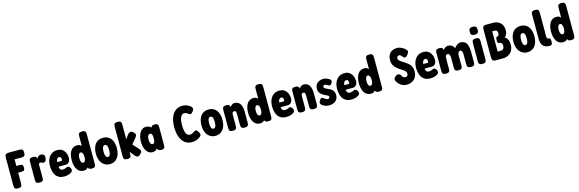

<svg xmlns="http://www.w3.org/2000/svg" viewBox="69 -2168 10962 3636"><g transform="rotate(-15 5550.0 -350.5)"><path d="M136 9Q99 9 83 -1.5Q67 -12 63.5 -30Q60 -48 60 -67V-614Q60 -658 77 -674Q94 -690 139 -690H347Q367 -690 383.5 -686.5Q400 -683 410.5 -667Q421 -651 421 -613Q421 -577 410 -561Q399 -545 382 -541.5Q365 -538 345 -538H212V-409H275Q295 -409 310.5 -406Q326 -403 334.5 -389Q343 -375 343 -342Q343 -310 334 -296.5Q325 -283 309.5 -280Q294 -277 274 -277H212V-66Q212 -47 208.5 -29.5Q205 -12 189 -1.5Q173 9 136 9Z M556 9Q520 9 504.5 -1.5Q489 -12 485.5 -30Q482 -48 482 -67V-416Q482 -436 485.5 -453Q489 -470 505 -480.5Q521 -491 557 -491Q593 -491 608.5 -481.5Q624 -472 627.5 -459.5Q631 -447 631 -438L625 -424Q630 -437 637 -449.5Q644 -462 655.5 -473Q667 -484 680.5 -490Q694 -496 711 -496Q719 -496 729.5 -494.5Q740 -493 750 -489.5Q760 -486 768 -479Q776 -472 781 -461.5Q786 -451 786 -435Q786 -394 772.5 -365Q759 -336 730 -336Q719 -336 712 -338Q705 -340 698.5 -344Q692 -348 683.5 -350.5Q675 -353 664 -353Q654 -353 647.5 -349Q641 -345 638 -339.5Q635 -334 634 -325.5Q633 -317 633 -309V-65Q633 -46 629.5 -28.5Q626 -11 610 -1Q594 9 556 9Z M1038 19Q975 19 934 -4Q893 -27 869.5 -65Q846 -103 836 -149Q826 -195 826 -241Q826 -316 850.5 -374Q875 -432 922.5 -465.5Q970 -499 1037 -499Q1086 -499 1119 -480.5Q1152 -462 1172.5 -432.5Q1193 -403 1202.5 -369Q1212 -335 1212 -304Q1212 -250 1187 -219.5Q1162 -189 1120 -189H980Q980 -167 987.5 -150Q995 -133 1009.5 -124Q1024 -115 1043 -115Q1060 -115 1073 -117.5Q1086 -120 1095.5 -124Q1105 -128 1114 -132.5Q1123 -137 1131 -139.5Q1139 -142 1147 -142Q1162 -142 1174 -132.5Q1186 -123 1196 -103Q1203 -92 1205 -83Q1207 -74 1207 -64Q1207 -41 1182.5 -22Q1158 -3 1119 8Q1080 19 1038 19ZM978 -279H1051Q1066 -279 1072 -283.5Q1078 -288 1078 -303Q1078 -320 1074 -333.5Q1070 -347 1060.5 -354.5Q1051 -362 1036 -362Q1018 -362 1004.5 -350.5Q991 -339 984.5 -320Q978 -301 978 -279Z M1423 8Q1381 8 1349.5 -9.5Q1318 -27 1296.5 -60Q1275 -93 1263.5 -139Q1252 -185 1252 -243Q1252 -300 1263.5 -345.5Q1275 -391 1296.5 -423.5Q1318 -456 1349.5 -473Q1381 -490 1423 -490Q1461 -490 1486 -472.5Q1511 -455 1524 -422Q1537 -389 1541.5 -343Q1546 -297 1546 -241Q1546 -185 1541.5 -139.5Q1537 -94 1524.5 -61Q1512 -28 1487.5 -10Q1463 8 1423 8ZM1453 -140Q1469 -140 1480.5 -152.5Q1492 -165 1497.5 -188Q1503 -211 1503 -241Q1503 -271 1497 -293.5Q1491 -316 1480 -328.5Q1469 -341 1452 -341Q1437 -341 1425.5 -329Q1414 -317 1408 -295Q1402 -273 1402 -240Q1402 -210 1408 -187Q1414 -164 1425.5 -152Q1437 -140 1453 -140ZM1580 9Q1546 9 1529.5 -2Q1513 -13 1507 -37V-643Q1507 -663 1510.5 -680Q1514 -697 1529.5 -707.5Q1545 -718 1581 -718Q1618 -718 1633.5 -707Q1649 -696 1652.5 -679Q1656 -662 1656 -642V-67Q1656 -47 1652.5 -29.5Q1649 -12 1633 -1.5Q1617 9 1580 9Z M1933 17Q1887 17 1849 -1Q1811 -19 1783.5 -52.5Q1756 -86 1741 -133.5Q1726 -181 1726 -240Q1726 -296 1738.5 -343.5Q1751 -391 1776.5 -426Q1802 -461 1841 -480.5Q1880 -500 1931 -500Q2001 -500 2047.5 -466.5Q2094 -433 2116 -375Q2138 -317 2138 -241Q2138 -179 2123 -131Q2108 -83 2080.5 -50Q2053 -17 2015.5 0Q1978 17 1933 17ZM1931 -124Q1950 -124 1962.5 -137.5Q1975 -151 1981 -177.5Q1987 -204 1987 -243Q1987 -278 1982 -304Q1977 -330 1965 -344Q1953 -358 1931 -358Q1911 -358 1899 -343.5Q1887 -329 1882 -303Q1877 -277 1877 -242Q1877 -203 1883 -177Q1889 -151 1901.5 -137.5Q1914 -124 1931 -124Z M2536 -125Q2565 -96 2566.5 -71.5Q2568 -47 2536 -17Q2513 5 2496.5 11.5Q2480 18 2464.5 10Q2449 2 2428 -18L2353 -113V-66Q2353 -46 2349.5 -29Q2346 -12 2330.5 -1.5Q2315 9 2278 9Q2242 9 2226.5 -1.5Q2211 -12 2207 -29.5Q2203 -47 2203 -67V-644Q2203 -664 2207 -681Q2211 -698 2227 -708.5Q2243 -719 2279 -719Q2315 -719 2330.5 -708.5Q2346 -698 2349.5 -680.5Q2353 -663 2353 -643V-358L2411 -439Q2430 -460 2447 -468.5Q2464 -477 2481.5 -472.5Q2499 -468 2520 -448Q2554 -417 2553.5 -395Q2553 -373 2527 -340L2438 -233Z M2940 8Q2912 8 2890.5 -6Q2869 -20 2869 -41L2873 -46Q2867 -35 2853 -22.5Q2839 -10 2818.5 -1.5Q2798 7 2769 7Q2731 7 2701 -12.5Q2671 -32 2650.5 -66.5Q2630 -101 2619.5 -146.5Q2609 -192 2609 -243Q2609 -294 2620 -338.5Q2631 -383 2651.5 -417Q2672 -451 2701.5 -470.5Q2731 -490 2769 -490Q2794 -490 2815 -483.5Q2836 -477 2851.5 -466Q2867 -455 2873 -442L2870 -444Q2876 -467 2892.5 -479Q2909 -491 2940 -491Q2977 -491 2992.5 -480Q3008 -469 3011.5 -451.5Q3015 -434 3015 -414V-68Q3015 -48 3011.5 -30.5Q3008 -13 2992.5 -2.5Q2977 8 2940 8ZM2812 -141Q2832 -141 2842.5 -154.5Q2853 -168 2857 -190.5Q2861 -213 2861 -242Q2861 -271 2857 -293.5Q2853 -316 2842 -329.5Q2831 -343 2810 -343Q2793 -343 2782 -329.5Q2771 -316 2765 -293.5Q2759 -271 2759 -241Q2759 -212 2765 -189.5Q2771 -167 2783 -154Q2795 -141 2812 -141Z M3540 17Q3493 17 3453.5 1Q3414 -15 3384 -45.5Q3354 -76 3332.5 -120Q3311 -164 3300 -220.5Q3289 -277 3289 -346Q3289 -412 3300.5 -467Q3312 -522 3333 -564.5Q3354 -607 3385 -636.5Q3416 -666 3455.5 -681.5Q3495 -697 3543 -697Q3566 -697 3588.5 -692.5Q3611 -688 3633 -679Q3655 -670 3677 -656Q3700 -641 3712.5 -624Q3725 -607 3725 -593Q3725 -581 3720.5 -569.5Q3716 -558 3706 -545Q3690 -524 3676.5 -513Q3663 -502 3652 -502Q3645 -502 3634 -508.5Q3623 -515 3604 -527Q3593 -536 3582 -541Q3571 -546 3560 -548.5Q3549 -551 3537 -551Q3515 -551 3497 -537Q3479 -523 3466.5 -496Q3454 -469 3448 -430Q3442 -391 3442 -341Q3442 -291 3448 -251.5Q3454 -212 3466.5 -185Q3479 -158 3497 -144Q3515 -130 3537 -130Q3552 -130 3565 -132.5Q3578 -135 3590.5 -140.5Q3603 -146 3616 -156Q3631 -167 3642 -173Q3653 -179 3664 -179Q3676 -179 3689.5 -167.5Q3703 -156 3717 -132Q3726 -118 3730.5 -105Q3735 -92 3734 -82Q3733 -68 3720.5 -53Q3708 -38 3684 -23Q3663 -10 3640.5 -1Q3618 8 3593.5 12.5Q3569 17 3540 17Z M4003 17Q3957 17 3919 -1Q3881 -19 3853.5 -52.5Q3826 -86 3811 -133.5Q3796 -181 3796 -240Q3796 -296 3808.5 -343.5Q3821 -391 3846.5 -426Q3872 -461 3911 -480.5Q3950 -500 4001 -500Q4071 -500 4117.5 -466.5Q4164 -433 4186 -375Q4208 -317 4208 -241Q4208 -179 4193 -131Q4178 -83 4150.5 -50Q4123 -17 4085.5 0Q4048 17 4003 17ZM4001 -124Q4020 -124 4032.5 -137.5Q4045 -151 4051 -177.5Q4057 -204 4057 -243Q4057 -278 4052 -304Q4047 -330 4035 -344Q4023 -358 4001 -358Q3981 -358 3969 -343.5Q3957 -329 3952 -303Q3947 -277 3947 -242Q3947 -203 3953 -177Q3959 -151 3971.5 -137.5Q3984 -124 4001 -124Z M4346 9Q4310 9 4294.5 -2Q4279 -13 4275.5 -30.5Q4272 -48 4272 -67V-419Q4272 -437 4276 -453.5Q4280 -470 4295.5 -480Q4311 -490 4347 -490Q4380 -490 4395 -482Q4410 -474 4414.5 -462Q4419 -450 4419 -439Q4419 -428 4421 -425L4412 -409Q4413 -424 4422 -438.5Q4431 -453 4444.5 -464.5Q4458 -476 4474.5 -483.5Q4491 -491 4508 -491Q4546 -491 4574 -476.5Q4602 -462 4619.5 -434Q4637 -406 4646 -367Q4655 -328 4655 -277V-66Q4655 -47 4651 -29.5Q4647 -12 4631.5 -1.5Q4616 9 4579 9Q4543 9 4527 -2Q4511 -13 4507 -30.5Q4503 -48 4503 -67V-278Q4503 -300 4499.5 -314.5Q4496 -329 4488 -335.5Q4480 -342 4464 -342Q4449 -342 4440 -335.5Q4431 -329 4426.5 -316.5Q4422 -304 4422 -287V-66Q4422 -47 4418 -29.5Q4414 -12 4398.5 -1.5Q4383 9 4346 9Z M4882 8Q4840 8 4808.5 -9.5Q4777 -27 4755.5 -60Q4734 -93 4722.5 -139Q4711 -185 4711 -243Q4711 -300 4722.5 -345.5Q4734 -391 4755.5 -423.5Q4777 -456 4808.5 -473Q4840 -490 4882 -490Q4920 -490 4945 -472.5Q4970 -455 4983 -422Q4996 -389 5000.5 -343Q5005 -297 5005 -241Q5005 -185 5000.5 -139.5Q4996 -94 4983.5 -61Q4971 -28 4946.5 -10Q4922 8 4882 8ZM4912 -140Q4928 -140 4939.5 -152.5Q4951 -165 4956.5 -188Q4962 -211 4962 -241Q4962 -271 4956 -293.5Q4950 -316 4939 -328.5Q4928 -341 4911 -341Q4896 -341 4884.5 -329Q4873 -317 4867 -295Q4861 -273 4861 -240Q4861 -210 4867 -187Q4873 -164 4884.5 -152Q4896 -140 4912 -140ZM5039 9Q5005 9 4988.5 -2Q4972 -13 4966 -37V-643Q4966 -663 4969.5 -680Q4973 -697 4988.5 -707.5Q5004 -718 5040 -718Q5077 -718 5092.5 -707Q5108 -696 5111.5 -679Q5115 -662 5115 -642V-67Q5115 -47 5111.5 -29.5Q5108 -12 5092 -1.5Q5076 9 5039 9Z M5393 19Q5330 19 5289 -4Q5248 -27 5224.5 -65Q5201 -103 5191 -149Q5181 -195 5181 -241Q5181 -316 5205.5 -374Q5230 -432 5277.5 -465.5Q5325 -499 5392 -499Q5441 -499 5474 -480.5Q5507 -462 5527.5 -432.5Q5548 -403 5557.5 -369Q5567 -335 5567 -304Q5567 -250 5542 -219.5Q5517 -189 5475 -189H5335Q5335 -167 5342.5 -150Q5350 -133 5364.5 -124Q5379 -115 5398 -115Q5415 -115 5428 -117.5Q5441 -120 5450.5 -124Q5460 -128 5469 -132.5Q5478 -137 5486 -139.5Q5494 -142 5502 -142Q5517 -142 5529 -132.5Q5541 -123 5551 -103Q5558 -92 5560 -83Q5562 -74 5562 -64Q5562 -41 5537.5 -22Q5513 -3 5474 8Q5435 19 5393 19ZM5333 -279H5406Q5421 -279 5427 -283.5Q5433 -288 5433 -303Q5433 -320 5429 -333.5Q5425 -347 5415.5 -354.5Q5406 -362 5391 -362Q5373 -362 5359.5 -350.5Q5346 -339 5339.5 -320Q5333 -301 5333 -279Z M5701 9Q5665 9 5649.5 -2Q5634 -13 5630.5 -30.5Q5627 -48 5627 -67V-419Q5627 -437 5631 -453.5Q5635 -470 5650.5 -480Q5666 -490 5702 -490Q5735 -490 5750 -482Q5765 -474 5769.5 -462Q5774 -450 5774 -439Q5774 -428 5776 -425L5767 -409Q5768 -424 5777 -438.5Q5786 -453 5799.5 -464.5Q5813 -476 5829.5 -483.5Q5846 -491 5863 -491Q5901 -491 5929 -476.5Q5957 -462 5974.5 -434Q5992 -406 6001 -367Q6010 -328 6010 -277V-66Q6010 -47 6006 -29.5Q6002 -12 5986.5 -1.5Q5971 9 5934 9Q5898 9 5882 -2Q5866 -13 5862 -30.5Q5858 -48 5858 -67V-278Q5858 -300 5854.5 -314.5Q5851 -329 5843 -335.5Q5835 -342 5819 -342Q5804 -342 5795 -335.5Q5786 -329 5781.5 -316.5Q5777 -304 5777 -287V-66Q5777 -47 5773 -29.5Q5769 -12 5753.5 -1.5Q5738 9 5701 9Z M6228 17Q6211 17 6191.5 13Q6172 9 6152.5 2Q6133 -5 6116.5 -15Q6100 -25 6088 -38Q6075 -52 6071.5 -64Q6068 -76 6072 -89.5Q6076 -103 6086 -120Q6103 -148 6120.5 -155.5Q6138 -163 6164 -143Q6173 -136 6182 -130Q6191 -124 6200.5 -118Q6210 -112 6220 -108.5Q6230 -105 6240 -105Q6259 -105 6268 -115.5Q6277 -126 6277 -141Q6277 -148 6272.5 -154.5Q6268 -161 6259.5 -166.5Q6251 -172 6239.5 -177.5Q6228 -183 6215.5 -188.5Q6203 -194 6189 -201Q6167 -213 6148.5 -226.5Q6130 -240 6116 -258Q6102 -276 6094.5 -299Q6087 -322 6087 -353Q6087 -394 6107 -426.5Q6127 -459 6163.5 -478.5Q6200 -498 6249 -498Q6261 -498 6275 -496Q6289 -494 6304 -489.5Q6319 -485 6334.5 -478Q6350 -471 6364 -462Q6393 -444 6396.5 -424.5Q6400 -405 6380 -375Q6369 -359 6356 -351Q6343 -343 6333 -346Q6321 -349 6307.5 -357.5Q6294 -366 6279.5 -374Q6265 -382 6248 -382Q6238 -382 6231 -378.5Q6224 -375 6219.5 -368Q6215 -361 6215 -352Q6215 -342 6220.5 -333.5Q6226 -325 6235.5 -318.5Q6245 -312 6258 -305.5Q6271 -299 6286 -293Q6309 -284 6330.5 -271.5Q6352 -259 6370 -241.5Q6388 -224 6399 -199.5Q6410 -175 6410 -141Q6410 -67 6360.5 -25Q6311 17 6228 17Z M6668 19Q6605 19 6564 -4Q6523 -27 6499.5 -65Q6476 -103 6466 -149Q6456 -195 6456 -241Q6456 -316 6480.5 -374Q6505 -432 6552.5 -465.5Q6600 -499 6667 -499Q6716 -499 6749 -480.5Q6782 -462 6802.5 -432.5Q6823 -403 6832.5 -369Q6842 -335 6842 -304Q6842 -250 6817 -219.5Q6792 -189 6750 -189H6610Q6610 -167 6617.5 -150Q6625 -133 6639.5 -124Q6654 -115 6673 -115Q6690 -115 6703 -117.5Q6716 -120 6725.5 -124Q6735 -128 6744 -132.5Q6753 -137 6761 -139.5Q6769 -142 6777 -142Q6792 -142 6804 -132.5Q6816 -123 6826 -103Q6833 -92 6835 -83Q6837 -74 6837 -64Q6837 -41 6812.5 -22Q6788 -3 6749 8Q6710 19 6668 19ZM6608 -279H6681Q6696 -279 6702 -283.5Q6708 -288 6708 -303Q6708 -320 6704 -333.5Q6700 -347 6690.5 -354.5Q6681 -362 6666 -362Q6648 -362 6634.5 -350.5Q6621 -339 6614.5 -320Q6608 -301 6608 -279Z M7053 8Q7011 8 6979.5 -9.5Q6948 -27 6926.5 -60Q6905 -93 6893.5 -139Q6882 -185 6882 -243Q6882 -300 6893.5 -345.5Q6905 -391 6926.5 -423.5Q6948 -456 6979.5 -473Q7011 -490 7053 -490Q7091 -490 7116 -472.5Q7141 -455 7154 -422Q7167 -389 7171.5 -343Q7176 -297 7176 -241Q7176 -185 7171.5 -139.5Q7167 -94 7154.5 -61Q7142 -28 7117.5 -10Q7093 8 7053 8ZM7083 -140Q7099 -140 7110.5 -152.5Q7122 -165 7127.5 -188Q7133 -211 7133 -241Q7133 -271 7127 -293.5Q7121 -316 7110 -328.5Q7099 -341 7082 -341Q7067 -341 7055.5 -329Q7044 -317 7038 -295Q7032 -273 7032 -240Q7032 -210 7038 -187Q7044 -164 7055.5 -152Q7067 -140 7083 -140ZM7210 9Q7176 9 7159.5 -2Q7143 -13 7137 -37V-643Q7137 -663 7140.5 -680Q7144 -697 7159.5 -707.5Q7175 -718 7211 -718Q7248 -718 7263.5 -707Q7279 -696 7282.5 -679Q7286 -662 7286 -642V-67Q7286 -47 7282.5 -29.5Q7279 -12 7263 -1.5Q7247 9 7210 9Z M7755 19Q7716 19 7684.5 7Q7653 -5 7630.5 -23Q7608 -41 7594 -57.5Q7580 -74 7576 -83Q7560 -108 7556 -125Q7552 -142 7560.5 -157Q7569 -172 7590 -191Q7611 -210 7632 -213Q7653 -216 7671.5 -205.5Q7690 -195 7700 -171Q7713 -142 7732.5 -134Q7752 -126 7760 -126Q7771 -126 7784 -129Q7797 -132 7807 -144.5Q7817 -157 7817 -184Q7817 -204 7806 -220.5Q7795 -237 7776 -251.5Q7757 -266 7734.5 -280.5Q7712 -295 7687 -311Q7670 -324 7652 -338Q7634 -352 7618.5 -369.5Q7603 -387 7591 -408Q7579 -429 7572 -454Q7565 -479 7565 -509Q7565 -566 7585.5 -609Q7606 -652 7648 -676.5Q7690 -701 7753 -701Q7782 -701 7808 -692.5Q7834 -684 7855 -672Q7876 -660 7889.5 -649Q7903 -638 7908 -632Q7936 -607 7938 -588.5Q7940 -570 7917 -537Q7893 -502 7871.5 -491.5Q7850 -481 7824 -502Q7814 -512 7804 -525Q7794 -538 7782.5 -547.5Q7771 -557 7756 -557Q7745 -557 7736 -553.5Q7727 -550 7721 -544Q7715 -538 7711.5 -529Q7708 -520 7708 -510Q7708 -492 7718 -477Q7728 -462 7745.5 -449Q7763 -436 7784 -423Q7805 -410 7826 -396Q7850 -380 7874.5 -361.5Q7899 -343 7918.5 -319.5Q7938 -296 7949.5 -265Q7961 -234 7961 -194Q7961 -134 7942 -92.5Q7923 -51 7892.5 -26.5Q7862 -2 7826 8.5Q7790 19 7755 19Z M8216 19Q8153 19 8112 -4Q8071 -27 8047.5 -65Q8024 -103 8014 -149Q8004 -195 8004 -241Q8004 -316 8028.5 -374Q8053 -432 8100.5 -465.5Q8148 -499 8215 -499Q8264 -499 8297 -480.5Q8330 -462 8350.5 -432.5Q8371 -403 8380.5 -369Q8390 -335 8390 -304Q8390 -250 8365 -219.5Q8340 -189 8298 -189H8158Q8158 -167 8165.5 -150Q8173 -133 8187.5 -124Q8202 -115 8221 -115Q8238 -115 8251 -117.5Q8264 -120 8273.5 -124Q8283 -128 8292 -132.5Q8301 -137 8309 -139.5Q8317 -142 8325 -142Q8340 -142 8352 -132.5Q8364 -123 8374 -103Q8381 -92 8383 -83Q8385 -74 8385 -64Q8385 -41 8360.5 -22Q8336 -3 8297 8Q8258 19 8216 19ZM8156 -279H8229Q8244 -279 8250 -283.5Q8256 -288 8256 -303Q8256 -320 8252 -333.5Q8248 -347 8238.5 -354.5Q8229 -362 8214 -362Q8196 -362 8182.5 -350.5Q8169 -339 8162.5 -320Q8156 -301 8156 -279Z M8524 9Q8488 9 8472.5 -2Q8457 -13 8453.5 -30Q8450 -47 8450 -67V-417Q8450 -437 8453.5 -453.5Q8457 -470 8473 -480.5Q8489 -491 8526 -491Q8563 -491 8580 -476.5Q8597 -462 8597 -429L8590 -421Q8593 -431 8601.5 -442.5Q8610 -454 8624.5 -465.5Q8639 -477 8657.5 -484.5Q8676 -492 8699 -492Q8725 -492 8746.5 -483.5Q8768 -475 8786 -457.5Q8804 -440 8816 -412Q8835 -440 8856 -457.5Q8877 -475 8898 -483.5Q8919 -492 8939 -492Q8993 -492 9026.5 -465.5Q9060 -439 9075 -386.5Q9090 -334 9090 -252V-66Q9090 -47 9086.5 -29.5Q9083 -12 9067 -1.5Q9051 9 9014 9Q8978 9 8962 -2Q8946 -13 8942.5 -30.5Q8939 -48 8939 -67V-255Q8939 -285 8934 -304Q8929 -323 8919 -332.5Q8909 -342 8895 -342Q8880 -342 8868.5 -332Q8857 -322 8851 -303Q8845 -284 8845 -254V-66Q8845 -47 8841.5 -29.5Q8838 -12 8822.5 -1.5Q8807 9 8769 9Q8733 9 8717 -2Q8701 -13 8698 -30.5Q8695 -48 8695 -67V-255Q8695 -285 8689 -304Q8683 -323 8672.5 -332.5Q8662 -342 8647 -342Q8632 -342 8621 -333Q8610 -324 8605.5 -305Q8601 -286 8601 -255V-66Q8601 -46 8597 -29Q8593 -12 8577.5 -1.5Q8562 9 8524 9Z M9240 9Q9204 9 9188 -1.5Q9172 -12 9168.5 -29.5Q9165 -47 9165 -66V-415Q9165 -435 9169 -452Q9173 -469 9188.5 -479.5Q9204 -490 9241 -490Q9277 -490 9292.5 -479Q9308 -468 9311.5 -451Q9315 -434 9315 -413V-65Q9315 -46 9311.5 -28.5Q9308 -11 9292.5 -1Q9277 9 9240 9ZM9240 -563Q9203 -563 9186.5 -574Q9170 -585 9166.5 -603Q9163 -621 9163 -641Q9163 -662 9167 -679.5Q9171 -697 9187.5 -707.5Q9204 -718 9241 -718Q9278 -718 9294 -707Q9310 -696 9314 -678Q9318 -660 9318 -640Q9318 -620 9314 -602Q9310 -584 9294 -573.5Q9278 -563 9240 -563Z M9501 9Q9465 9 9449 -2.5Q9433 -14 9429.5 -32.5Q9426 -51 9426 -71V-613Q9426 -633 9429.5 -650.5Q9433 -668 9449 -679.5Q9465 -691 9502 -691H9625Q9688 -691 9734 -667.5Q9780 -644 9804.5 -600Q9829 -556 9829 -493Q9829 -468 9823 -443Q9817 -418 9804 -397.5Q9791 -377 9773 -365Q9798 -353 9815.5 -330.5Q9833 -308 9842 -276Q9851 -244 9851 -204Q9850 -153 9834.5 -113.5Q9819 -74 9791.5 -47Q9764 -20 9724 -5.5Q9684 9 9635 9ZM9576 -142H9632Q9658 -142 9674.5 -151.5Q9691 -161 9699 -179Q9707 -197 9707 -222Q9707 -240 9703.5 -252Q9700 -264 9693.5 -272.5Q9687 -281 9679 -285.5Q9671 -290 9663 -291.5Q9655 -293 9648 -293H9644Q9625 -293 9619.5 -309.5Q9614 -326 9614 -358Q9614 -388 9620.5 -404Q9627 -420 9646 -420H9648Q9652 -420 9657 -422Q9662 -424 9667 -429.5Q9672 -435 9675.5 -446.5Q9679 -458 9679 -477Q9679 -509 9664.5 -524.5Q9650 -540 9614 -540H9576Z M10119 17Q10073 17 10035 -1Q9997 -19 9969.5 -52.5Q9942 -86 9927 -133.5Q9912 -181 9912 -240Q9912 -296 9924.5 -343.5Q9937 -391 9962.5 -426Q9988 -461 10027 -480.5Q10066 -500 10117 -500Q10187 -500 10233.5 -466.5Q10280 -433 10302 -375Q10324 -317 10324 -241Q10324 -179 10309 -131Q10294 -83 10266.5 -50Q10239 -17 10201.5 0Q10164 17 10119 17ZM10117 -124Q10136 -124 10148.5 -137.5Q10161 -151 10167 -177.5Q10173 -204 10173 -243Q10173 -278 10168 -304Q10163 -330 10151 -344Q10139 -358 10117 -358Q10097 -358 10085 -343.5Q10073 -329 10068 -303Q10063 -277 10063 -242Q10063 -203 10069 -177Q10075 -151 10087.5 -137.5Q10100 -124 10117 -124Z M10556 9Q10531 9 10507 4.5Q10483 0 10461.5 -11.5Q10440 -23 10423.5 -44.5Q10407 -66 10397.5 -98.5Q10388 -131 10388 -179V-644Q10388 -664 10391.5 -681Q10395 -698 10411 -709Q10427 -720 10463 -720Q10500 -720 10515.5 -709Q10531 -698 10534.5 -681Q10538 -664 10538 -644V-187Q10538 -174 10539 -164.5Q10540 -155 10542 -148.5Q10544 -142 10547.5 -139Q10551 -136 10557 -136Q10569 -136 10581.5 -133Q10594 -130 10603 -115Q10612 -100 10612 -65Q10612 -29 10603 -13Q10594 3 10581.5 6Q10569 9 10556 9Z M10821 8Q10779 8 10747.5 -9.5Q10716 -27 10694.5 -60Q10673 -93 10661.5 -139Q10650 -185 10650 -243Q10650 -300 10661.5 -345.5Q10673 -391 10694.5 -423.5Q10716 -456 10747.5 -473Q10779 -490 10821 -490Q10859 -490 10884 -472.5Q10909 -455 10922 -422Q10935 -389 10939.5 -343Q10944 -297 10944 -241Q10944 -185 10939.5 -139.5Q10935 -94 10922.5 -61Q10910 -28 10885.5 -10Q10861 8 10821 8ZM10851 -140Q10867 -140 10878.5 -152.5Q10890 -165 10895.5 -188Q10901 -211 10901 -241Q10901 -271 10895 -293.5Q10889 -316 10878 -328.5Q10867 -341 10850 -341Q10835 -341 10823.5 -329Q10812 -317 10806 -295Q10800 -273 10800 -240Q10800 -210 10806 -187Q10812 -164 10823.5 -152Q10835 -140 10851 -140ZM10978 9Q10944 9 10927.5 -2Q10911 -13 10905 -37V-643Q10905 -663 10908.5 -680Q10912 -697 10927.5 -707.5Q10943 -718 10979 -718Q11016 -718 11031.5 -707Q11047 -696 11050.5 -679Q11054 -662 11054 -642V-67Q11054 -47 11050.5 -29.5Q11047 -12 11031 -1.5Q11015 9 10978 9Z"/></g></svg>

Font: Fredoka Condensed SemiBold
Style: Regular
Weight: 600
Width: 3
Designer: Ben Nathan
Foundry: Milena B. Brandão, Ben Nathan
Version: Version 2.001